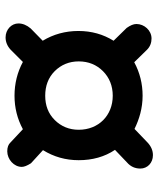

<svg xmlns="http://www.w3.org/2000/svg" viewBox="40 -656 568 688"><g transform="rotate(-90 324.0 -312.0)"><path d="M112 -48C128 -48 143 -54 157 -67L206 -114C241 -97 280 -85 325 -85C368 -85 408 -95 445 -115L490 -69C501 -58 515 -53 530 -53C559 -53 582 -79 582 -107C582 -118 577 -129 568 -142L522 -189C545 -226 557 -268 557 -315C557 -362 545 -405 522 -443L566 -486C578 -500 584 -515 584 -530C584 -555 562 -576 534 -576C518 -576 503 -570 490 -558L446 -514C409 -534 368 -544 325 -544C282 -544 242 -534 205 -514L158 -558C151 -566 140 -570 126 -570C97 -570 70 -546 70 -518C70 -510 74 -499 83 -485L130 -442C106 -403 94 -361 94 -314C94 -265 106 -221 131 -184L86 -141C71 -128 64 -112 64 -93C64 -68 84 -48 112 -48ZM325 -192C254 -192 203 -243 203 -314C203 -348 215 -377 238 -400C261 -423 290 -434 325 -434C360 -434 390 -423 413 -400C436 -377 448 -348 448 -314C448 -279 436 -250 413 -227C390 -204 360 -192 325 -192Z"/></g></svg>

Font: Dongle
Style: Bold
Weight: 700
Designer: Yanghee Ryu
Foundry: Yanghee Ryu
Version: Version 2.000